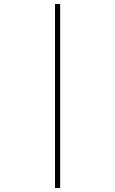

<svg xmlns="http://www.w3.org/2000/svg" viewBox="-20 -812 580 967"><path d="M257 -792H283V135H257Z"/></svg>

Font: Noto Sans Bengali UI Thin
Style: Regular
Weight: 100
Designer: Jelle Bosma - Monotype Design Team
Foundry: Monotype Imaging Inc.
Version: Version 2.003; ttfautohint (v1.8.4.7-5d5b)